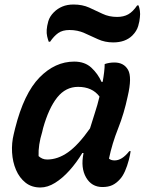

<svg xmlns="http://www.w3.org/2000/svg" viewBox="-20 -820 641 851"><path d="M309 -547Q356 -547 385 -520Q414 -493 430 -457H435Q439 -479 441.5 -500Q444 -521 444 -536Q464 -543 487 -543Q529 -543 547.5 -510.5Q566 -478 546 -393Q530 -317 503.5 -250.5Q477 -184 463 -117Q472 -109 488 -109Q521 -109 553 -150H559Q558 -142 556 -132.5Q554 -123 551 -111Q544 -84 534 -61.5Q524 -39 512 -26Q496 -8 478 0.5Q460 9 434 9Q386 9 361.5 -33.5Q337 -76 350 -140V-142H345Q319 -99 288 -64.5Q257 -30 224 -9.5Q191 11 159 11Q120 11 93 -10.5Q66 -32 51 -67Q36 -102 33.5 -144Q31 -186 41 -226L47 -251Q86 -406 155 -476.5Q224 -547 309 -547ZM151 -128Q159 -121 168 -117Q177 -113 189 -113Q236 -113 281.5 -145Q327 -177 379 -251Q389 -285 400.5 -319.5Q412 -354 421 -392Q389 -435 326 -435Q271 -435 233.5 -388Q196 -341 171 -252L167 -235Q149 -177 151 -128ZM499 -745Q528 -745 548.5 -756.5Q569 -768 588 -796H594Q598 -786 600 -772Q602 -758 600 -743Q599 -727 592.5 -704.5Q586 -682 566 -662Q535 -632 482 -632Q445 -632 414.5 -646Q384 -660 354 -673.5Q324 -687 288 -687Q257 -687 238 -673.5Q219 -660 202 -635H196Q192 -646 189 -659Q186 -672 187 -688Q188 -704 194 -725.5Q200 -747 219 -766Q235 -782 256.5 -791Q278 -800 306 -800Q345 -800 375 -786.5Q405 -773 434 -759Q463 -745 499 -745Z"/></svg>

Font: Recursive Mn Csl St SmB
Style: Italic
Weight: 600
Italic angle: -15°
Monospace: yes
Version: Version 1.079;hotconv 1.0.112;makeotfexe 2.5.65598; ttfautoh